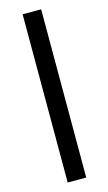

<svg xmlns="http://www.w3.org/2000/svg" viewBox="-138 -772 571 1011"><g transform="rotate(-15 147.5 -266.5)"><path d="M98.1 191.9V-725.1H199.2V191.9Z"/></g></svg>

Font: Archivo Expanded SemiBold
Style: Italic
Weight: 600
Width: 7
Italic angle: -10°
Designer: Hector Gatti
Foundry: Omnibus-Type
Version: Version 2.001